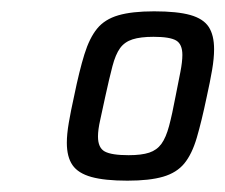

<svg xmlns="http://www.w3.org/2000/svg" viewBox="-20 -716 398 339"><path d="M205 -397Q165 -397 141.5 -403.5Q118 -410 108 -424.5Q98 -439 98 -464Q98 -479 101.5 -499.5Q105 -520 111 -547Q120 -591 129 -620Q138 -649 151.5 -665.5Q165 -682 189 -689Q213 -696 252 -696Q293 -696 316 -689.5Q339 -683 348.5 -668.5Q358 -654 358 -629Q358 -613 354.5 -592.5Q351 -572 345 -545Q336 -502 327.5 -473Q319 -444 305.5 -427.5Q292 -411 268 -404Q244 -397 205 -397ZM207 -442Q230 -442 243.5 -446.5Q257 -451 265 -462Q273 -473 278.5 -493.5Q284 -514 290 -546Q295 -571 298.5 -589Q302 -607 302 -619Q302 -638 291 -644.5Q280 -651 251 -651Q228 -651 214 -646.5Q200 -642 192 -631Q184 -620 178.5 -599Q173 -578 166 -546Q161 -522 157 -504.5Q153 -487 153 -475Q153 -455 165 -448.5Q177 -442 207 -442Z"/></svg>

Font: Saira SemiCondensed
Style: Italic
Weight: 400
Width: 4
Italic angle: -12°
Designer: Hector Gatti with collaboration of the Omnibus-Type team
Foundry: Omnibus-Type
Version: Version 1.101